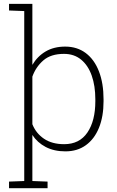

<svg xmlns="http://www.w3.org/2000/svg" viewBox="-20 -782 610 1005"><path d="M27.3 203.1V168.5L106.9 165.5V-724.1L27.3 -727.1V-761.7H149.4V-442.4Q175.8 -487.3 219 -512.7Q262.2 -538.1 321.3 -538.1Q383.8 -538.1 429 -504.2Q474.1 -470.2 498 -408.2Q522 -346.2 522 -262.2V-252Q522 -171.9 498 -113Q474.1 -54.2 429.4 -22Q384.8 10.3 322.3 10.3Q263.2 10.3 219.2 -12.7Q175.3 -35.6 149.4 -75.7V165.5L229 168.5V203.1ZM315.9 -27.3Q396 -27.3 437.5 -88.4Q479 -149.4 479 -252V-262.2Q479 -332.5 460.2 -386Q441.4 -439.5 404.8 -469.7Q368.2 -500 314.9 -500Q246.1 -500 206.8 -465.8Q167.5 -431.6 149.4 -380.9V-131.8Q168.5 -84 210.4 -55.7Q252.4 -27.3 315.9 -27.3Z"/></svg>

Font: Roboto Slab ExtraLight
Style: Regular
Weight: 250
Designer: Google
Version: Version 2.000; ttfautohint (v1.8.1.43-b0c9)